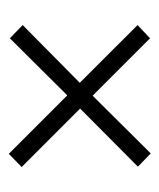

<svg xmlns="http://www.w3.org/2000/svg" viewBox="18 -510 369 445"><g transform="rotate(-90 202.5 -287.5)"><path d="M69.4 -122.6 38.7 -152.4 173.4 -286.3 37.9 -421.8 68.5 -451.6 204 -316.1 336.3 -449.2 366.9 -419.4 233.1 -287.1 366.9 -153.2 336.3 -124.2 203.2 -257.3Z"/></g></svg>

Font: Playfair 9pt SemiBold
Style: Regular
Weight: 600
Designer: Claus Eggers Sørensen
Foundry: Claus Eggers Sørensen
Version: Version 2.001;gftools[0.9.30]